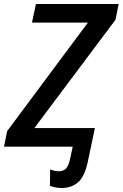

<svg xmlns="http://www.w3.org/2000/svg" viewBox="-37 -734 614 961"><path d="M272 207Q254 207 238 203.5Q222 200 213 196L214 114Q224 118 235.5 120.5Q247 123 258 123Q281 123 293.5 109.5Q306 96 313 65L327 0H-17L-1 -78L403 -621H123L143 -714H557L541 -635L135 -93H438L402 78Q386 151 353 179Q320 207 272 207Z"/></svg>

Font: Noto Sans Display Medium
Style: Italic
Weight: 500
Italic angle: -12°
Designer: Monotype Design Team
Foundry: Monotype Imaging Inc.
Version: Version 2.003